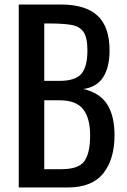

<svg xmlns="http://www.w3.org/2000/svg" viewBox="-20 -830 564 850"><path d="M63 0V-810H249Q359 -810 412 -760.5Q465 -711 465 -607Q465 -532 436.5 -488Q408 -444 349 -436Q422 -419 454.5 -368Q487 -317 487 -231Q487 -126 437.5 -63Q388 0 279 0ZM176 -472H243Q314 -472 340.5 -503.5Q367 -535 367 -607Q367 -663 350 -688Q333 -713 297 -719.5Q261 -726 203 -726H176ZM176 -81H252Q328 -81 353.5 -116.5Q379 -152 379 -231Q379 -307 348 -346.5Q317 -386 243 -386H176Z"/></svg>

Font: Oswald
Style: Regular
Weight: 400
Designer: Vernon Adams
Foundry: Vernon Adams
Version: Version 4.103; ttfautohint (v1.8.3)